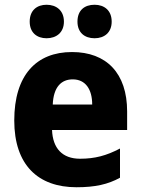

<svg xmlns="http://www.w3.org/2000/svg" viewBox="-20 -829 593 808"><path d="M105 -738C105 -691 136 -668 176 -668C217 -668 249 -692 249 -738C249 -785 217 -809 176 -809C136 -809 105 -786 105 -738ZM306 -738C306 -692 336 -668 378 -668C419 -668 450 -692 450 -738C450 -785 419 -809 378 -809C336 -809 306 -786 306 -738ZM283 -610C133 -610 40 -513 40 -322C40 -135 140 -41 302 -41C380 -41 434 -53 485 -81V-204C428 -174 379 -161 317 -161C242 -161 202 -205 199 -282H515V-360C515 -521 428 -610 283 -610ZM286 -495C340 -495 368 -453 368 -389H202C205 -464 239 -495 286 -495Z"/></svg>

Font: Noto Sans Tamil UI SemiCondensed ExtraBold
Style: Regular
Weight: 800
Width: 4
Designer: Jelle Bosma - Monotype Design Team
Foundry: Monotype Imaging Inc.
Version: Version 2.004